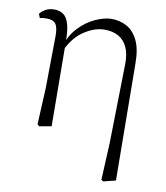

<svg xmlns="http://www.w3.org/2000/svg" viewBox="-82 -590 748 863"><g transform="rotate(10 292.0 -159.0)"><path d="M112 2 120 -161 123 -402Q123 -442 111.5 -457.5Q100 -473 72 -473Q64 -473 56 -472.5Q48 -472 39 -470L32 -488Q41 -500 57.5 -509.5Q74 -519 97 -519Q121 -519 138 -507.5Q155 -496 164 -466.5Q173 -437 173 -381V-377L176 0L121 10ZM438 198 446 30 453 -330Q454 -379 439.5 -409.5Q425 -440 398.5 -454.5Q372 -469 336 -469Q291 -469 243.5 -438Q196 -407 168 -345L158 -356H160Q175 -412 210 -449Q245 -486 286 -504Q327 -522 358 -522Q396 -522 427.5 -505Q459 -488 478.5 -448.5Q498 -409 498 -342L503 190L447 204Z"/></g></svg>

Font: Noto Serif SC ExtraLight
Style: Regular
Weight: 200
Designer: Ryoko NISHIZUKA 西塚涼子 (kana & ideographs); Frank Grießhammer (Latin, Greek & Cyrillic); Wenlong ZHANG 张文龙 (bopomofo); San
Foundry: Adobe
Version: Version 2.002-H1;hotconv 1.1.0;makeotfexe 2.6.0